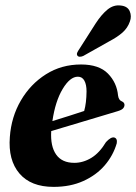

<svg xmlns="http://www.w3.org/2000/svg" viewBox="-20 -702 518 731"><path d="M424.5 -156.5Q411 -110 378.8 -72.5Q346.5 -35 297.2 -12.8Q248 9.5 184 9.5Q97.5 9.5 54 -41.5Q10.5 -92.5 17.5 -180.5Q23 -257 59.5 -319.5Q96 -382 155 -419.2Q214 -456.5 288.5 -456.5Q357 -456.5 391 -421.8Q425 -387 429.5 -338Q432 -320.5 444 -316Q453.5 -312 454 -303Q454 -295.5 448.8 -289.5Q443.5 -283.5 429 -279Q412.5 -274 383 -265.2Q353.5 -256.5 317.2 -245.5Q281 -234.5 243.8 -223.5Q206.5 -212.5 175 -203Q171.5 -145 193.8 -113.5Q216 -82 263 -82Q296.5 -82 327.8 -101Q359 -120 383.5 -161Q402.5 -181.5 415 -178.5Q427.5 -175 424.5 -156.5ZM276.5 -410Q246.5 -410 218.5 -363.2Q190.5 -316.5 179.5 -241Q210.5 -250.5 243.5 -261Q276.5 -271.5 300.5 -279.5Q309 -309.5 309.5 -354Q309.5 -380 301.2 -395Q293 -410 276.5 -410ZM344 -612.5Q366 -646.5 389.2 -665.5Q412.5 -684.5 439.5 -681Q465.5 -678.5 473.8 -659.5Q482 -640.5 474.5 -620Q466 -595.5 446.5 -578.2Q427 -561 397.5 -545.5L297 -489Q290.5 -486 284 -486Q277.5 -486 274.5 -490.5Q271.5 -495.5 274 -501.5Q276.5 -507.5 281.5 -514.5Z"/></svg>

Font: Fraunces 144pt Soft
Style: Bold Italic
Weight: 700
Italic angle: -16°
Version: Version 1.000;[b76b70a41]